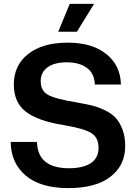

<svg xmlns="http://www.w3.org/2000/svg" viewBox="-20 -957 699 986"><path d="M331 9Q188 9 112 -55.5Q36 -120 35 -228H170Q173 -93 335 -93Q406 -93 446 -119Q486 -145 486 -198Q486 -251 448.5 -274Q411 -297 305 -315Q174 -336 112.5 -383.5Q51 -431 51 -523Q51 -622 125 -680Q199 -738 328 -738Q453 -738 526 -679.5Q599 -621 601 -523H467Q465 -580 426 -608.5Q387 -637 323 -637Q260 -637 224.5 -611.5Q189 -586 189 -540Q189 -491 226.5 -470Q264 -449 374 -431Q419 -423 449 -416Q479 -409 515 -392.5Q551 -376 572.5 -353.5Q594 -331 608.5 -293.5Q623 -256 623 -207Q623 -108 547.5 -49.5Q472 9 331 9ZM279 -794 338 -937H463L375 -794Z"/></svg>

Font: Mona Sans SemiBold
Style: Regular
Weight: 600
Designer: Deni Anggara
Foundry: GitHub
Version: Version 2.000;Glyphs 3.2.3 (3260)